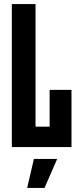

<svg xmlns="http://www.w3.org/2000/svg" viewBox="-20 -720 390 940"><path d="M38 0V-700H154V-100H223V-280H330V0ZM113 200 146 58H260L198 200Z"/></svg>

Font: Tektur Condensed Medium
Style: Regular
Weight: 500
Width: 3
Designer: Adam Jagosz
Foundry: Adam Jagosz
Version: Version 1.005;gftools[0.9.30]